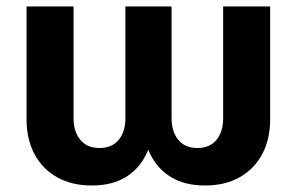

<svg xmlns="http://www.w3.org/2000/svg" viewBox="-20 -566 921 596"><path d="M264.8 9.8Q202.8 9.8 157.4 -15.7Q111.9 -41.1 87.2 -87.4Q62.4 -133.6 62.4 -195.5V-545.9H208.3V-200Q208.3 -157.1 229.4 -131.8Q250.5 -106.6 288.8 -106.6Q327.6 -106.6 348.5 -131.8Q369.3 -157.1 369.3 -200V-545.9H512.6V-200Q512.6 -157.1 533.6 -131.8Q554.5 -106.6 592.6 -106.6Q631.2 -106.6 652 -131.8Q672.7 -157.1 672.7 -200V-545.9H818.6V-195.5Q818.6 -133.6 793.8 -87.4Q769.1 -41.1 723.8 -15.7Q678.6 9.8 616.7 9.8Q555.3 9.8 512.9 -15Q470.6 -39.7 447.2 -85.8Q423.8 -131.9 419.3 -195.5H460.5Q456.2 -132.1 433.3 -86Q410.4 -39.9 368.5 -15.1Q326.6 9.8 264.8 9.8Z"/></svg>

Font: Inter Variable LoSnoCo
Style: Regular
Weight: 400
Designer: Rasmus Andersson
Foundry: rsms
Version: Version 4.000;git-a52131595; featfreeze: case,dlig,ss01,ss02